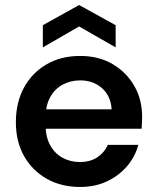

<svg xmlns="http://www.w3.org/2000/svg" viewBox="-20 -730 621 762"><path d="M298 12Q223 12 165.5 -20.5Q108 -53 75.5 -110.5Q43 -168 43 -245Q43 -323 75 -382Q107 -441 164.5 -474.5Q222 -508 298 -508Q372 -508 427 -475.5Q482 -443 513 -389Q544 -335 544 -267Q544 -257 543.5 -245Q543 -233 542 -219H129V-296H423Q420 -349 385 -380Q350 -411 298 -411Q261 -411 229.5 -394.5Q198 -378 179.5 -345Q161 -312 161 -262V-233Q161 -187 179 -154Q197 -121 228 -104Q259 -87 297 -87Q338 -87 366 -105.5Q394 -124 408 -155H529Q516 -107 483.5 -69.5Q451 -32 404 -10Q357 12 298 12ZM150 -542V-630L294 -710L439 -630V-542L294 -625Z"/></svg>

Font: DM Sans 28pt SemiBold
Style: Regular
Weight: 600
Version: Version 4.004;gftools[0.9.30]